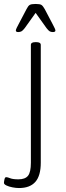

<svg xmlns="http://www.w3.org/2000/svg" viewBox="-37 -738 333 970"><path d="M59 212Q44 212 26 208.5Q8 205 -4.5 199Q-17 193 -17 186Q-17 180 -14.5 168.5Q-12 157 -6 157Q1 157 14.5 162.5Q28 168 56 168Q90 168 104.5 150Q119 132 119 84V-511Q119 -525 141 -525H147Q169 -525 169 -511V84Q169 150 141.5 181Q114 212 59 212ZM55 -576Q43 -576 43 -584Q43 -588 47.5 -597.5Q52 -607 56 -614L97 -692Q105 -708 113 -713Q121 -718 143 -718Q165 -718 172.5 -713Q180 -708 189 -692L230 -614Q243 -590 243 -584Q243 -576 230 -576Q221 -576 214.5 -579.5Q208 -583 198 -596L143 -673L88 -596Q78 -583 71 -579.5Q64 -576 55 -576Z"/></svg>

Font: Asap ExtraLight
Style: Regular
Weight: 200
Designer: Pablo Cosgaya
Foundry: Omnibus-Type
Version: Version 3.001; ttfautohint (v1.8.4.7-5d5b)